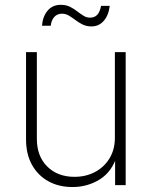

<svg xmlns="http://www.w3.org/2000/svg" viewBox="-20 -753 617 781"><path d="M274.9 7.8Q219.2 7.8 176.8 -15.6Q134.3 -39.1 110.1 -82.5Q85.9 -126 85.9 -186V-541H129.9V-188.5Q129.9 -117.7 172.1 -75.7Q214.4 -33.7 282.7 -33.7Q329.6 -33.7 366.7 -53.5Q403.8 -73.2 425.5 -108.9Q447.3 -144.5 447.3 -192.4V-541H491.2V0H448.2V-121.6H456.5Q436.5 -55.2 386.5 -23.7Q336.4 7.8 274.9 7.8ZM352.1 -645.5Q332 -645.5 316.2 -653.3Q300.3 -661.1 286.9 -671.4Q273.4 -681.6 260.3 -689.5Q247.1 -697.3 232.4 -697.3Q212.4 -697.3 200.4 -683.6Q188.5 -669.9 186.5 -648.4H150.9Q153.3 -685.1 173.3 -709.2Q193.4 -733.4 227.1 -733.4Q249 -733.4 264.9 -725.3Q280.8 -717.3 293.9 -707Q307.1 -696.8 319.6 -689Q332 -681.2 346.2 -681.2Q364.3 -681.2 375.2 -692.4Q386.2 -703.6 391.1 -729H426.3Q421.9 -690.9 402.1 -668.2Q382.3 -645.5 352.1 -645.5Z"/></svg>

Font: Inter 17pt ExtraLight
Style: Regular
Weight: 250
Version: Version 4.001;git-66647c0bb